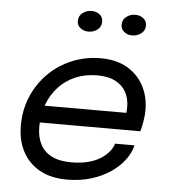

<svg xmlns="http://www.w3.org/2000/svg" viewBox="-53 -792 755 852"><g transform="rotate(5 324.0 -366.5)"><path d="M97 -231.5 113 -307.5H523.5L508.5 -282.5Q511.5 -293 513.2 -304Q515 -315 515 -335Q515 -371 499.5 -399.8Q484 -428.5 452.2 -445.2Q420.5 -462 371 -462Q317 -462 273.5 -443.2Q230 -424.5 198.8 -390.5Q167.5 -356.5 150.8 -311Q134 -265.5 134 -212Q134 -167 150.8 -134.5Q167.5 -102 201.8 -84.8Q236 -67.5 288 -67.5Q332 -67.5 364.8 -76.2Q397.5 -85 420.2 -99.8Q443 -114.5 456.8 -132Q470.5 -149.5 476 -167H562Q555 -135 532 -103.5Q509 -72 472 -46.2Q435 -20.5 385.5 -5Q336 10.5 275.5 10.5Q205 10.5 155 -17.2Q105 -45 78.5 -94.8Q52 -144.5 52 -210.5Q52 -280.5 77.2 -340.2Q102.5 -400 147.5 -444.8Q192.5 -489.5 252 -514.2Q311.5 -539 379.5 -539Q449 -539 497.5 -511Q546 -483 571.5 -435Q597 -387 597 -326.5Q597 -305 592.5 -276.8Q588 -248.5 582.5 -231.5ZM314.5 -652Q293.5 -652 278.5 -663.8Q263.5 -675.5 263.5 -695Q263.5 -718 280.8 -731.2Q298 -744.5 321 -744.5Q341.5 -744.5 356.5 -733Q371.5 -721.5 371.5 -701.5Q371.5 -678.5 354.2 -665.2Q337 -652 314.5 -652ZM509 -652Q488.5 -652 473.5 -663.8Q458.5 -675.5 458.5 -695Q458.5 -718 475.8 -731.2Q493 -744.5 515.5 -744.5Q536 -744.5 551.2 -733Q566.5 -721.5 566.5 -701.5Q566.5 -678.5 549 -665.2Q531.5 -652 509 -652Z"/></g></svg>

Font: Epilogue
Style: Italic
Weight: 400
Italic angle: -12°
Designer: Tyler Finck
Foundry: Etcetera Type Co
Version: Version 2.112